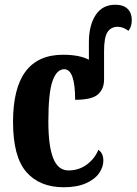

<svg xmlns="http://www.w3.org/2000/svg" viewBox="-20 -780 576 810"><path d="M35 -266Q35 -549 246 -549Q315 -549 355 -528V-602Q355 -673 383.5 -716.5Q412 -760 466 -760Q501 -760 518.5 -742.5Q536 -725 536 -695Q536 -668 522 -650Q499 -667 477 -667Q448 -667 433.5 -644.5Q419 -622 419 -565V-444Q419 -405 393.5 -382Q368 -359 297 -359Q297 -488 251 -488Q219 -488 201.5 -438Q184 -388 184 -267Q184 -164 204.5 -112.5Q225 -61 269 -61Q313 -61 346.5 -86Q380 -111 395 -148Q416 -134 416 -102Q416 -76 398.5 -50Q381 -24 343 -7Q305 10 249 10Q147 10 91 -54.5Q35 -119 35 -266Z"/></svg>

Font: Noto Serif CondExtraBold
Style: Regular
Weight: 800
Width: 3
Designer: Monotype Design Team
Foundry: Monotype Imaging Inc.
Version: Version 1.001